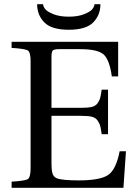

<svg xmlns="http://www.w3.org/2000/svg" viewBox="-20 -890 646 910"><path d="M35 0V-29Q101 -33 113 -42Q125 -51 125 -93V-599Q125 -641 113 -650Q101 -659 35 -663V-692H540V-528H510Q499 -607 471 -632Q443 -657 359 -657H261Q237 -657 230.5 -651Q224 -645 224 -621V-379H364Q396 -379 414 -383Q432 -387 441.5 -399.5Q451 -412 454.5 -424.5Q458 -437 462 -465H492V-254H462Q458 -283 454.5 -295Q451 -307 441.5 -320Q432 -333 414 -337Q396 -341 364 -341H224V-120Q224 -82 229 -67Q234 -52 249 -45Q275 -35 353 -35Q453 -35 491.5 -60Q530 -85 547 -173H577L565 0ZM156 -870H184Q185 -858 195 -846Q205 -834 234 -822.5Q263 -811 306 -811Q349 -811 378 -822.5Q407 -834 417 -846Q427 -858 428 -870H456Q456 -819 422 -784Q388 -749 306 -749Q224 -749 190 -784Q156 -819 156 -870Z"/></svg>

Font: Heuristica
Style: Regular
Weight: 400
Version: Version 1.0.1 ; ttfautohint (v1.4.1)